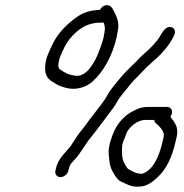

<svg xmlns="http://www.w3.org/2000/svg" viewBox="-20 -695 709 738"><path d="M243 -39 245.1 -48C249.1 -65.2 258.2 -72 269.4 -84C291 -108.1 310.3 -145.5 332.5 -171C361.9 -207.6 388.7 -245.6 417.3 -283C430.3 -300.8 434.4 -314.7 448.2 -330C473.7 -361.3 488.5 -382.3 516.2 -408C531.4 -422.9 539.6 -434.3 554 -446C558.4 -450.7 564.7 -456.3 572.9 -463C602.3 -488.8 630.3 -519.5 648.8 -558C657 -573.4 650.7 -586.6 640.2 -590C620.8 -596.3 608.6 -578.5 600.4 -565C589.9 -544.5 578 -531.9 563.1 -516C544.2 -495.7 522.3 -480.6 505.2 -460C486.6 -441 459.6 -417.3 443.7 -397C427.4 -376.3 404.1 -351.4 391.5 -327C382.9 -310.9 368.1 -292.2 357.2 -278L337.2 -252C324.4 -236.9 309.2 -212.9 295.5 -197C280.8 -180.2 264.7 -153.3 251.9 -134C230.7 -106.4 204.2 -87.5 195.1 -48L193 -39C190 -25.8 199 -14 212.2 -14C225.4 -14 240 -25.8 243 -39ZM573 -234C573.6 -228 576.2 -223.3 580.8 -220C588.2 -213.6 602 -200.5 605.9 -190C608.4 -184.1 611.4 -179.1 609.2 -170L604.2 -148C592.1 -95.8 568.9 -40.2 526.2 -27C503.6 -27 489.9 -35.7 475.2 -44C467.8 -48.2 466.2 -54.4 461.3 -62C448.7 -78.4 446.9 -110.4 449.9 -138C450.9 -142.7 452.4 -147.3 454.1 -152L461 -169C465.7 -182.1 467 -186.6 474.7 -198C490 -215.8 511.8 -234 540 -234ZM621.6 -284H551.6C528.9 -284 517.5 -280.9 497.6 -271C459.7 -254 428.2 -219.8 412.6 -176L406.7 -159C403.7 -151.7 401.6 -144 400.4 -136C394.4 -109.9 399.8 -90 401.2 -70C404.2 -53.9 408.7 -41.1 416.7 -29C424.5 -16.5 429.8 -5.8 443.5 2C464.9 11.4 484 25.7 517.9 22C542.2 22 567.3 4.3 585 -13C620.2 -46 640.6 -89.4 654.2 -148L659.3 -170C667.8 -206.9 650.3 -225.9 634.8 -246C637.7 -250 639.7 -254.3 640.8 -259C644 -272.7 635.6 -284 621.6 -284ZM363.7 -657H360.7C355.2 -656.3 348.4 -655.7 340.2 -655C306.3 -650.3 282.6 -636.6 258.4 -617C223.8 -588.8 196.8 -559.3 176.7 -514C170.6 -499.2 161.6 -483.2 157.6 -466C148.5 -426.8 153.6 -400.5 174.9 -385L194.1 -373C206.5 -365.3 215.3 -362.5 230.7 -358C269.3 -346.8 309.1 -358.3 335 -381C376.8 -418 411.9 -480.3 428.2 -551C429.6 -557 430.7 -563.3 431.6 -570C438.6 -600.4 433.2 -620.4 423.8 -640L413.4 -660C409.1 -667.1 404.7 -674 394.3 -675C380.3 -676.4 370.4 -668.1 363.7 -657ZM380.9 -567C380.2 -561 379.2 -555.3 378 -550C374.5 -534.7 359.9 -493.8 352.4 -478C337.8 -445.9 308.9 -398.3 270.3 -404C243.5 -407.1 227.4 -416.4 210.8 -428C201.6 -433.2 203.9 -449.8 207.4 -465C208.6 -470.3 210.5 -475.7 213 -481C222.1 -503 233 -526.7 246.6 -544C277.6 -580.2 310 -608 368.4 -608H378.4C383.1 -596.1 385 -584.7 380.9 -567Z"/></svg>

Font: HoneyBee
Style: BookIt
Weight: 300
Foundry: Cannot Into Space Fonts
Version: Version 0.89